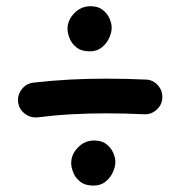

<svg xmlns="http://www.w3.org/2000/svg" viewBox="-20 -638 574 611"><path d="M37.6 -313Q35.2 -335.9 49.3 -354Q63.5 -372.1 85.9 -375Q145.5 -381.8 202.6 -384.8Q259.8 -387.7 316.4 -387.7Q379.9 -387.7 443.4 -384.8Q466.3 -384.3 481.9 -367.2Q497.6 -350.1 496.6 -327.1Q495.6 -304.2 478.5 -288.8Q461.4 -273.4 438.5 -274.4Q376.5 -277.3 316.4 -277.3Q262.2 -277.3 208.7 -274.4Q155.3 -271.5 99.6 -264.6Q77.1 -262.2 58.8 -276.4Q40.5 -290.5 37.6 -313ZM194.8 -546.4Q194.8 -573.7 216.3 -595.9Q237.8 -618.2 268.1 -618.2Q292.5 -618.2 307.4 -606.2Q322.3 -594.2 328.9 -578.4Q335.4 -562.5 335.4 -549.8Q335.4 -534.7 327.4 -517.1Q319.3 -499.5 304 -487.1Q288.6 -474.6 265.6 -474.6Q238.8 -474.6 223.1 -487.3Q207.5 -500 201.2 -516.8Q194.8 -533.7 194.8 -546.4ZM206.5 -119.1Q206.5 -146.5 228 -168.7Q249.5 -190.9 279.8 -190.9Q304.2 -190.9 319.1 -179Q334 -167 340.6 -151.1Q347.2 -135.3 347.2 -122.6Q347.2 -107.4 339.1 -89.8Q331.1 -72.3 315.7 -59.8Q300.3 -47.4 277.3 -47.4Q250.5 -47.4 234.9 -60.1Q219.2 -72.8 212.9 -89.6Q206.5 -106.4 206.5 -119.1Z"/></svg>

Font: Mikhak-DS2-FD SemiBold
Style: Regular
Weight: 600
Designer: Amin Abedi
Version: Version 3.2